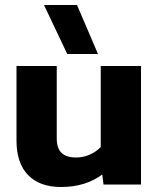

<svg xmlns="http://www.w3.org/2000/svg" viewBox="-20 -738 635 768"><path d="M156 -718H288L372 -522H249ZM46 -176V-474H207V-185Q207 -145 226 -126.5Q245 -108 285 -108Q313 -108 339 -119.5Q365 -131 383 -150V-474H544V0H394L389 -40Q322 10 224 10Q139 10 92.5 -37.5Q46 -85 46 -176Z"/></svg>

Font: Kanit SemiBold
Style: Regular
Weight: 600
Designer: Katatrad Team
Foundry: CadsonDemak
Version: Version 1.030